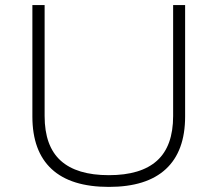

<svg xmlns="http://www.w3.org/2000/svg" viewBox="-20 -725 854 753"><path d="M407 8Q258 8 182.5 -62Q107 -132 107 -268V-705H155V-270Q155 -152 218 -95Q281 -38 407 -38Q533 -38 596 -95Q659 -152 659 -270V-705H706V-268Q706 -132 630.5 -62Q555 8 407 8Z"/></svg>

Font: Nunito Sans 10pt SemiExpanded ExtraLight
Style: Regular
Weight: 250
Width: 6
Designer: Vernon Adams
Foundry: Vernon Adams
Version: Version 3.101;gftools[0.9.27]